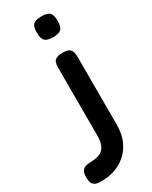

<svg xmlns="http://www.w3.org/2000/svg" viewBox="-335 -758 806 1017"><g transform="rotate(-30 68.5 -249.0)"><path d="M-42 209Q-57 209 -70.5 205.5Q-84 202 -92.5 190Q-101 178 -101 150Q-101 124 -92.5 112Q-84 100 -70.5 96Q-57 92 -40 92Q-22 92 -4 88.5Q14 85 29 74.5Q44 64 52.5 43.5Q61 23 61 -11V-429Q61 -444 64.5 -456.5Q68 -469 81 -476.5Q94 -484 121 -484Q148 -484 160 -476Q172 -468 175.5 -454Q179 -440 179 -424V-9Q179 46 160.5 87.5Q142 129 111 156Q80 183 40.5 196Q1 209 -42 209ZM119 -580Q83 -580 69.5 -594Q56 -608 56 -645Q56 -681 69.5 -694Q83 -707 120 -707Q156 -707 169.5 -693.5Q183 -680 183 -643Q183 -607 169.5 -593.5Q156 -580 119 -580Z"/></g></svg>

Font: Fredoka Light Medium
Style: Regular
Weight: 500
Version: Version 2.001